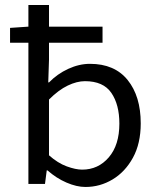

<svg xmlns="http://www.w3.org/2000/svg" viewBox="-20 -732 640 764"><path d="M320 12Q285 12 244.5 -5.5Q204 -23 169 -54H166L159 0H93V-562H20V-621L93 -626V-712H175V-626H388V-562H175V-495L172 -404H175Q208 -438 251.5 -458Q295 -478 338 -478Q436 -478 488 -413.5Q540 -349 540 -241Q540 -161 509 -104.5Q478 -48 428 -18Q378 12 320 12ZM307 -57Q371 -57 413 -106Q455 -155 455 -240Q455 -316 423 -362.5Q391 -409 318 -409Q286 -409 249.5 -391.5Q213 -374 175 -336V-114Q210 -83 245.5 -70Q281 -57 307 -57Z"/></svg>

Font: SauceCodePro NFM
Style: Regular
Weight: 400
Monospace: yes
Designer: Paul D. Hunt, Teo Tuominen
Foundry: Adobe
Version: Version 2.042;hotconv 1.1.0;makeotfexe 2.6.0;Nerd Fonts 3.3.